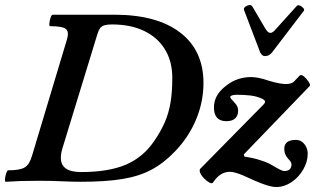

<svg xmlns="http://www.w3.org/2000/svg" viewBox="-30 -725 1264 770"><path d="M-7 4Q-11 4 -10 -7.5Q-9 -19 -5 -30.5Q-1 -42 3 -42Q50 -42 69 -53.5Q88 -65 98 -99L238 -565Q248 -597 234.5 -608.5Q221 -620 171 -620Q167 -620 168 -631.5Q169 -643 173 -654.5Q177 -666 181 -666H429Q599 -666 692.5 -594.5Q786 -523 786 -392Q786 -317 756.5 -246Q727 -175 671 -117Q627 -71 577.5 -44.5Q528 -18 460.5 -7Q393 4 294 4Q260 4 217.5 2Q175 0 125 0Q85 0 53 1Q21 2 -7 4ZM295 -35Q405 -35 474.5 -64.5Q544 -94 588 -159Q615 -198 631 -235Q647 -272 654 -314.5Q661 -357 661 -412Q661 -479 631.5 -527Q602 -575 548 -601Q494 -627 418 -627Q400 -627 388.5 -623.5Q377 -620 370.5 -610.5Q364 -601 359 -583L220 -129Q217 -119 215.5 -109.5Q214 -100 214 -92Q214 -35 295 -35ZM1078 25Q1062 25 1038.5 17.5Q1015 10 990.5 -1Q966 -12 946 -21Q927 -29 914 -32.5Q901 -36 892 -36Q872 -36 855.5 -25.5Q839 -15 825 6Q821 13 810.5 7.5Q800 2 789 -9Q778 -20 773 -31.5Q768 -43 774 -49L1027 -306Q1033 -312 1033 -317Q1033 -323 1023 -328Q1001 -339 974.5 -342Q948 -345 919 -345Q906 -345 899.5 -342Q893 -339 893 -337Q893 -333 897.5 -328Q902 -323 909 -315Q925 -300 925 -282Q925 -261 913 -250Q901 -239 878 -239Q828 -239 828 -294Q828 -319 839.5 -340Q851 -361 874 -379Q897 -398 923 -407Q949 -416 977 -416Q990 -416 1008 -412.5Q1026 -409 1049 -401Q1072 -394 1089 -391Q1106 -388 1116 -388Q1129 -388 1137.5 -391Q1146 -394 1151 -400L1171 -421Q1178 -428 1189 -418.5Q1200 -409 1208 -396.5Q1216 -384 1212 -380L948 -106L950 -97Q962 -95 975.5 -92.5Q989 -90 1003 -86Q1017 -82 1032 -76.5Q1047 -71 1062 -62Q1082 -50 1093.5 -44.5Q1105 -39 1109 -39Q1139 -39 1139 -66Q1139 -71 1135.5 -76.5Q1132 -82 1125 -89Q1118 -97 1114 -106.5Q1110 -116 1110 -128Q1110 -164 1157 -164Q1171 -164 1181.5 -156Q1192 -148 1198 -135.5Q1204 -123 1204 -109Q1204 -76 1186 -45Q1168 -14 1139 5.5Q1110 25 1078 25ZM1033 -500Q1026 -500 1021 -504.5Q1016 -509 1013 -516L949 -684Q946 -692 953 -697.5Q960 -703 969 -704.5Q978 -706 982 -699L1035 -609Q1045 -593 1054 -593Q1064 -593 1077 -609L1160 -701Q1165 -706 1173 -702.5Q1181 -699 1186.5 -692.5Q1192 -686 1188 -681L1062 -516Q1050 -500 1033 -500Z"/></svg>

Font: Junicode VF
Style: Italic
Weight: 400
Italic angle: -11°
Designer: Peter S. Baker
Version: Version 2.209